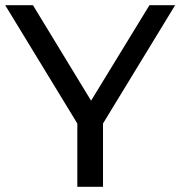

<svg xmlns="http://www.w3.org/2000/svg" viewBox="-24 -720 695 740"><path d="M274 0V-244L-4 -700H103L327 -332L552 -700H651L373 -244V0Z"/></svg>

Font: Montserrat Z Med
Style: Regular
Weight: 500
Designer: Julieta Ulanovsky
Foundry: Julieta Ulanovsky
Version: Version 8.000